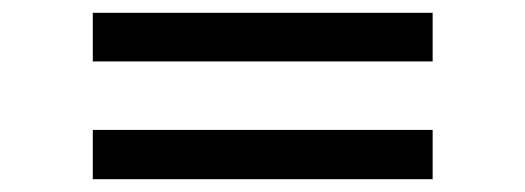

<svg xmlns="http://www.w3.org/2000/svg" viewBox="-20 -525 821 300"><path d="M125 -505H656V-429H125ZM125 -322H656V-245H125Z"/></svg>

Font: Russisch Sans Medium
Style: Regular
Weight: 500
Width: 4
Designer: Michael Sharanda (font) & Cristiano Sobral (main changes)
Foundry: Michael Sharanda
Version: Version 2.00;September 8, 2020;FontCreator 13.0.0.2681 64-bi